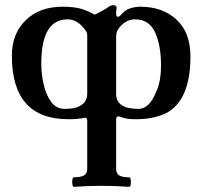

<svg xmlns="http://www.w3.org/2000/svg" viewBox="-20 -451 780 744"><path d="M266 273Q262 273 260.5 263.5Q259 254 260.5 245Q262 236 266 236Q292 236 305 229Q318 222 318 203V18Q318 5 310 5Q283 11 245 11Q26 11 26 -235Q26 -321 80 -373Q134 -425 222 -425Q272 -425 300.5 -415Q329 -405 347 -394Q363 -402 378.5 -410.5Q394 -419 403 -426Q411 -431 417 -431Q432 -431 432 -421Q431 -415 430.5 -409.5Q430 -404 430 -398Q430 -386 437 -386Q443 -386 450 -395Q464 -412 484 -418.5Q504 -425 523 -425Q610 -425 664 -375Q718 -325 718 -232Q718 -60 621 -11Q599 -1 570.5 5Q542 11 507 11Q485 11 473.5 9Q462 7 456 5Q443 0 438 0Q430 0 430 13V203Q430 222 442.5 229Q455 236 480 236Q485 236 486.5 245Q488 254 486.5 263.5Q485 273 480 273Q453 271 426.5 270Q400 269 373 269Q346 269 319.5 270Q293 271 266 273ZM231 -29Q275 -29 296.5 -44.5Q318 -60 318 -88V-314Q318 -324 313 -331Q282 -376 242 -376Q140 -376 140 -205Q140 -165 149 -124.5Q158 -84 178 -56.5Q198 -29 231 -29ZM517 -29Q559 -29 586 -97Q596 -120 600 -144.5Q604 -169 604 -196Q604 -275 581 -325.5Q558 -376 503 -376Q463 -376 436 -335Q430 -326 430 -301V-87Q430 -29 517 -29Z"/></svg>

Font: Junicode
Style: Bold
Weight: 700
Designer: Peter S. Baker
Version: Version 2.100; ttfautohint (v1.8.4)